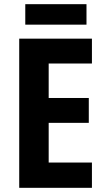

<svg xmlns="http://www.w3.org/2000/svg" viewBox="-20 -899 507 919"><path d="M420 0H72V-714H420V-595H213V-430H405V-311H213V-121H420ZM394 -879V-781H101V-879Z"/></svg>

Font: Noto Sans Arabic Cond
Style: Bold
Weight: 700
Width: 3
Designer: Monotype Design Team, Nadine Chahine, Nizar Qandah and Khaled Hosny
Foundry: Monotype Imaging Inc.
Version: Version 2.012; ttfautohint (v1.8.4.7-5d5b)